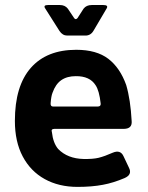

<svg xmlns="http://www.w3.org/2000/svg" viewBox="-20 -717 578 752"><path d="M374.3 -311.7Q368.7 -362.3 354.3 -383.3Q331.7 -419.3 276.7 -418.7Q242.7 -418.7 220.2 -403.2Q197.7 -387.7 185.7 -353.7Q180.3 -340.3 178.3 -312.7Q177.3 -299.7 188 -299.7H362.3Q375.7 -299.7 374.3 -311.7ZM183.3 -199.3Q188 -156.7 208 -133.3Q244.7 -95.7 307.7 -94.3Q344.7 -93.7 366.3 -99Q390.3 -105 421.7 -119Q452 -131.7 464 -104.7L485 -60.3Q499 -33.3 468.3 -19.7Q423.7 -0.7 383.3 6.7Q340.3 15 283.7 15Q210.3 15 155 -15.7Q99.7 -46.3 69 -104.2Q38.3 -162 38.3 -243.3Q38.3 -380.3 100.7 -451.2Q163 -522 278.7 -522Q358 -522 404.2 -486.7Q450.3 -451.3 474.3 -384Q491.3 -326.3 495.7 -242.3Q498 -213 466 -212.3H193.3Q178.7 -212 183.3 -199.3ZM213 -595.7 157 -684Q148.3 -697.3 167.7 -697.3H214.7Q234.7 -697.3 245.7 -683L270.3 -646.3Q276.3 -637.7 283.7 -646.3L307.3 -683Q318.3 -697.3 339.3 -697.3H384.7Q404.7 -697.3 398.3 -685L346.3 -596.7Q335.3 -577.7 314.7 -577.7H243.3Q225 -577.7 213 -595.7Z"/></svg>

Font: Vivano Light
Style: Regular
Weight: 300
Designer: Joe Prince, Josias Burgherr
Version: Version 2.064;September 19, 2022;FontCreator 14.0.0.2877 64-